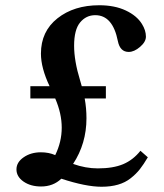

<svg xmlns="http://www.w3.org/2000/svg" viewBox="-20 -689 629 735"><path d="M96.2 -312V-358.9H169.9Q136.7 -428.7 136.7 -483.9Q136.7 -568.8 200 -618.9Q263.2 -668.9 359.9 -668.9Q418.9 -668.9 461.4 -648.9Q503.9 -628.9 523.4 -597.2Q538.6 -572.8 538.6 -548.8Q538.6 -528.8 516.1 -509.5Q493.7 -490.2 472.7 -490.2Q439.5 -490.2 431.2 -531.7Q411.6 -630.9 344.7 -630.9Q309.6 -630.9 286.6 -603Q263.7 -575.2 263.7 -513.7Q263.7 -456.1 286.6 -381.3Q288.6 -376 293 -358.9H385.3V-312H304.2Q311 -274.9 311 -236.3Q311 -139.2 259.8 -61.5Q307.6 -44.4 354.5 -44.4Q413.1 -44.4 451.4 -60.5Q489.7 -76.7 517.6 -111.8L545.9 -86.9Q529.8 -59.6 515.4 -41.3Q501 -22.9 480.2 -6.6Q459.5 9.8 431.9 17.8Q404.3 25.9 368.7 25.9Q308.6 25.9 214.8 -4.9Q183.6 24.9 137.2 24.9Q97.2 24.9 70.1 6.1Q43 -12.7 43 -40.5Q43 -67.9 70.6 -86.9Q98.1 -106 136.7 -106Q167 -106 191.4 -95.2Q216.3 -146 216.3 -200.2Q216.3 -254.4 191.4 -312Z"/></svg>

Font: Elstob 6pt SemiBold
Style: Regular
Weight: 600
Designer: Peter S. Baker
Version: Version 1.015